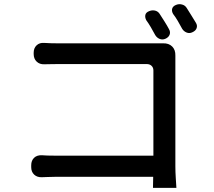

<svg xmlns="http://www.w3.org/2000/svg" viewBox="-20 -870 1040 935"><path d="M707 -816Q722 -822 736.5 -818Q751 -814 759 -800Q770 -783 782 -764Q794 -745 803 -728Q811 -714 806 -701Q801 -688 785 -681Q771 -675 757.5 -680.5Q744 -686 736 -699Q726 -718 714.5 -737.5Q703 -757 692 -772Q685 -786 688 -798Q691 -810 707 -816ZM837 -846Q851 -852 866.5 -848Q882 -844 890 -830Q901 -813 912.5 -794Q924 -775 934 -759Q942 -746 937.5 -733Q933 -720 917 -713Q903 -706 889 -711.5Q875 -717 867 -730Q857 -749 845.5 -768.5Q834 -788 823 -802Q815 -816 818.5 -828Q822 -840 837 -846ZM132 -65Q132 -88 146 -101.5Q160 -115 184 -114Q193 -113 211 -112.5Q229 -112 248 -112H727V-527Q727 -541 718 -549.5Q709 -558 695 -558H260Q241 -558 223 -557.5Q205 -557 196 -557Q173 -556 158.5 -570Q144 -584 144 -607V-613Q144 -636 158.5 -649.5Q173 -663 196 -661Q208 -660 227 -659.5Q246 -659 260 -659H757Q759 -659 765 -659Q771 -659 774 -659Q802 -660 818.5 -643.5Q835 -627 834 -599Q834 -595 834 -594Q834 -593 834 -578V-60Q834 -34 836 -2.5Q838 29 839 45H725L726 -9H251Q230 -9 211.5 -8Q193 -7 184 -7Q161 -6 146.5 -19.5Q132 -33 132 -56Z"/></svg>

Font: Chiron GoRound TC M
Style: Regular
Weight: 500
Designer: Ryoko NISHIZUKA 西塚涼子 (kana, bopomofo & ideographs); Paul D. Hunt (Latin, Greek & Cyrillic); Sandoll Communications 산돌커뮤니
Foundry: Adobe
Version: Version 1.000;hotconv 1.1.1;makeotfexe 2.6.0